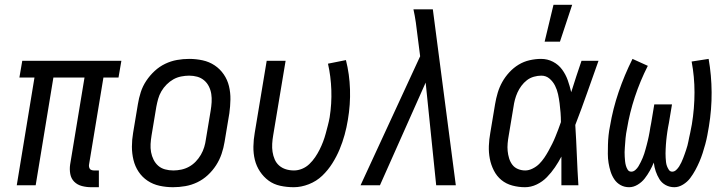

<svg xmlns="http://www.w3.org/2000/svg" viewBox="-20 -774 3040 802"><path d="M393 8H361Q341 8 322 3Q303 -2 290 -15Q277 -28 273.5 -47.5Q270 -67 273 -87L333 -450H203L129 0H50L124 -450H61L73 -520H487L475 -450H412L352 -87Q351 -82 352 -77Q353 -72 355.5 -68.5Q358 -65 363 -63.5Q368 -62 373 -62H393Z M703 8Q674 8 646.5 2Q619 -4 596.5 -19Q574 -34 559 -56.5Q544 -79 537.5 -106Q531 -133 531 -161.5Q531 -190 536 -219L556 -339Q560 -364 568 -389Q576 -414 591 -436.5Q606 -459 626 -477.5Q646 -496 670 -507.5Q694 -519 719.5 -523.5Q745 -528 770 -528Q799 -528 826.5 -522Q854 -516 876.5 -501Q899 -486 914.5 -463.5Q930 -441 936.5 -414Q943 -387 942.5 -358.5Q942 -330 938 -301L918 -181Q914 -156 905.5 -131Q897 -106 882.5 -83.5Q868 -61 848 -42.5Q828 -24 804 -12.5Q780 -1 754 3.5Q728 8 703 8ZM704 -62Q720 -62 737 -65.5Q754 -69 769.5 -77.5Q785 -86 797.5 -99Q810 -112 819 -127.5Q828 -143 833 -159.5Q838 -176 840 -192L860 -312Q863 -330 864 -347.5Q865 -365 862.5 -381.5Q860 -398 852.5 -413Q845 -428 832.5 -438.5Q820 -449 804 -453.5Q788 -458 770 -458Q754 -458 736.5 -454.5Q719 -451 704 -442.5Q689 -434 676 -421Q663 -408 654 -392.5Q645 -377 640.5 -360.5Q636 -344 633 -328L613 -208Q610 -190 609 -172.5Q608 -155 611 -138.5Q614 -122 621.5 -107Q629 -92 641 -81.5Q653 -71 669.5 -66.5Q686 -62 704 -62Z M1207 8Q1178 8 1150.5 2Q1123 -4 1102 -19.5Q1081 -35 1066 -57.5Q1051 -80 1044.5 -106.5Q1038 -133 1038.5 -162Q1039 -191 1044 -219L1094 -520H1173L1121 -208Q1118 -191 1117 -173.5Q1116 -156 1118.5 -139.5Q1121 -123 1127.5 -108Q1134 -93 1146 -82.5Q1158 -72 1174 -67Q1190 -62 1208 -62Q1225 -62 1242 -69Q1259 -76 1272.5 -89Q1286 -102 1296.5 -117.5Q1307 -133 1315 -149Q1323 -165 1329.5 -182Q1336 -199 1340.5 -216Q1345 -233 1349.5 -250Q1354 -267 1357 -284Q1366 -341 1364 -398Q1362 -455 1350 -508L1425 -523Q1440 -464 1442 -400.5Q1444 -337 1433 -273Q1428 -242 1419.5 -211Q1411 -180 1398.5 -150Q1386 -120 1368 -91.5Q1350 -63 1326 -40Q1302 -17 1270 -4.5Q1238 8 1207 8Z M1486 0 1735 -539 1724 -625Q1721 -652 1717 -680Q1713 -708 1707 -735H1788L1884 0H1802L1758 -429L1567 0Z M2173 8Q2146 8 2120 1Q2094 -6 2074.5 -22Q2055 -38 2043 -61.5Q2031 -85 2026 -111Q2021 -137 2022 -164.5Q2023 -192 2028 -219L2048 -339Q2052 -363 2059 -386.5Q2066 -410 2078 -431.5Q2090 -453 2107.5 -472Q2125 -491 2146.5 -504Q2168 -517 2192.5 -522.5Q2217 -528 2240 -528Q2267 -528 2290 -516Q2313 -504 2328 -483.5Q2343 -463 2351.5 -439Q2360 -415 2366 -389L2367 -392Q2377 -424 2387.5 -456Q2398 -488 2409 -520H2480Q2456 -453 2432.5 -386Q2409 -319 2383 -252Q2387 -189 2389.5 -126Q2392 -63 2396 0H2325Q2325 -30 2325 -60Q2325 -90 2325 -120Q2313 -97 2298 -75Q2283 -53 2264.5 -34Q2246 -15 2222 -3.5Q2198 8 2173 8ZM2174 -62Q2189 -62 2205 -70Q2221 -78 2232.5 -89.5Q2244 -101 2253.5 -115Q2263 -129 2271 -143.5Q2279 -158 2286.5 -173Q2294 -188 2300 -203Q2306 -218 2312 -233.5Q2318 -249 2323 -264Q2323 -284 2321.5 -303.5Q2320 -323 2317.5 -342.5Q2315 -362 2311 -380.5Q2307 -399 2298.5 -416Q2290 -433 2275.5 -445.5Q2261 -458 2241 -458Q2226 -458 2210 -453.5Q2194 -449 2181 -439Q2168 -429 2158 -415.5Q2148 -402 2141.5 -387.5Q2135 -373 2131 -358Q2127 -343 2125 -328L2105 -208Q2102 -192 2100.5 -175.5Q2099 -159 2100.5 -143.5Q2102 -128 2106.5 -113Q2111 -98 2120 -86Q2129 -74 2143.5 -68Q2158 -62 2174 -62ZM2255 -600 2292 -754H2370L2319 -600Z M2608 8Q2588 8 2572 -1Q2556 -10 2546 -25Q2536 -40 2530.5 -57.5Q2525 -75 2522 -93.5Q2519 -112 2519 -131.5Q2519 -151 2519.5 -170Q2520 -189 2522 -208.5Q2524 -228 2528 -247Q2540 -319 2564 -389.5Q2588 -460 2622 -528L2686 -499Q2654 -436 2632 -369.5Q2610 -303 2599 -236Q2597 -227 2595.5 -217Q2594 -207 2593 -197Q2592 -187 2591.5 -177.5Q2591 -168 2590 -158Q2589 -148 2589 -138.5Q2589 -129 2589.5 -119.5Q2590 -110 2591 -100.5Q2592 -91 2594.5 -82Q2597 -73 2602 -65Q2607 -57 2617 -57Q2626 -57 2634 -64Q2642 -71 2647 -79.5Q2652 -88 2656.5 -97Q2661 -106 2664.5 -114.5Q2668 -123 2671 -132Q2674 -141 2676.5 -150.5Q2679 -160 2681.5 -169Q2684 -178 2686 -187Q2688 -196 2690 -205Q2692 -214 2693.5 -223.5Q2695 -233 2696.5 -242Q2698 -251 2700 -260L2713 -338H2787L2774 -260Q2772 -251 2770.5 -242Q2769 -233 2767.5 -223.5Q2766 -214 2765 -205Q2764 -196 2763 -187Q2762 -178 2761.5 -169Q2761 -160 2760.5 -151Q2760 -142 2760 -133Q2760 -124 2760.5 -115Q2761 -106 2762 -97Q2763 -88 2766 -80Q2769 -72 2774 -64.5Q2779 -57 2788 -57Q2797 -57 2804.5 -64Q2812 -71 2817 -79Q2822 -87 2826 -95.5Q2830 -104 2833.5 -113Q2837 -122 2840 -130.5Q2843 -139 2846 -148Q2849 -157 2851.5 -166Q2854 -175 2855.5 -183.5Q2857 -192 2859 -201Q2861 -210 2863 -219Q2865 -228 2866.5 -237Q2868 -246 2870 -255Q2881 -322 2881 -388Q2881 -454 2869 -517L2940 -528Q2952 -460 2952.5 -388.5Q2953 -317 2941 -245Q2938 -227 2934.5 -208.5Q2931 -190 2926 -171.5Q2921 -153 2915 -134.5Q2909 -116 2901.5 -98.5Q2894 -81 2884.5 -63.5Q2875 -46 2863 -30Q2851 -14 2833 -3Q2815 8 2797 8Q2777 8 2760.5 -1Q2744 -10 2734.5 -25.5Q2725 -41 2719 -58.5Q2713 -76 2711 -95Q2704 -78 2694.5 -61Q2685 -44 2673 -28.5Q2661 -13 2643.5 -2.5Q2626 8 2608 8Z"/></svg>

Font: Iosevka Fixed
Style: Italic
Weight: 400
Italic angle: -9°
Monospace: yes
Designer: Belleve Invis
Foundry: Belleve Invis
Version: Version 33.2.4